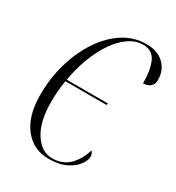

<svg xmlns="http://www.w3.org/2000/svg" viewBox="-176 -832 872 950"><g transform="rotate(30 260.0 -357.0)"><path d="M244 10Q158 10 105 -57Q52 -124 52 -244Q52 -341 77.5 -427.5Q103 -514 148 -581Q193 -648 253 -686Q313 -724 383 -724Q447 -724 483.5 -688.5Q520 -653 520 -597Q520 -573 504 -560Q488 -547 464 -547Q464 -624 443.5 -668.5Q423 -713 370 -713Q328 -713 289.5 -686.5Q251 -660 219 -613.5Q187 -567 163.5 -505.5Q140 -444 128 -374H363L361 -364H126Q116 -304 116 -241Q116 -128 157 -64.5Q198 -1 259 -1Q317 -1 354 -36.5Q391 -72 409 -132Q414 -127 417.5 -120Q421 -113 421 -103Q421 -82 402 -55.5Q383 -29 344 -9.5Q305 10 244 10Z"/></g></svg>

Font: Noto Serif Display ExtraCondensed Light
Style: Italic
Weight: 300
Width: 2
Italic angle: -12°
Designer: Monotype Design Team
Foundry: Monotype Imaging Inc.
Version: Version 2.009